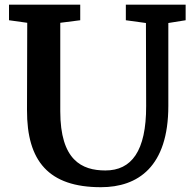

<svg xmlns="http://www.w3.org/2000/svg" viewBox="-20 -778 819 812"><path d="M94.2 -313C93.3 -95.7 186.5 13.7 406.7 13.7C563.5 13.7 691.9 -72.8 691.9 -330.1V-680.7L765.1 -692.4V-758.3H512.2V-692.4L597.2 -680.7L598.1 -329.6C598.6 -138.2 535.6 -57.1 425.8 -57.1C325.7 -57.1 234.9 -100.6 234.9 -307.6V-681.6L319.3 -692.4V-758.3H18.1V-692.4L95.2 -681.6C94.7 -560.5 94.2 -432.1 94.2 -313Z"/></svg>

Font: Merriweather
Style: Bold
Weight: 700
Designer: Eben Sorkin ( eben@eyebytes.com )
Foundry: Sorkin Type Co.
Version: Version 1.003